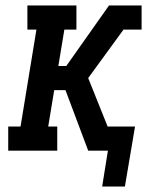

<svg xmlns="http://www.w3.org/2000/svg" viewBox="-20 -550 540 701"><path d="M353 131 374 0H302L219 -221H178L156 -88H189V0H10V-88H55L113 -442H80V-530H259V-442H215L193 -309H222L378 -530H497V-442H431L302 -265L373 -88H473L436 131Z"/></svg>

Font: Iosevka Curly Slab SmBdObl
Style: Regular
Weight: 600
Italic angle: -9°
Monospace: yes
Designer: Belleve Invis
Foundry: Belleve Invis
Version: Version 11.0.0; ttfautohint (v1.8.3)